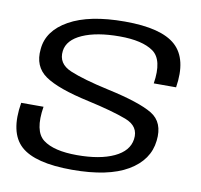

<svg xmlns="http://www.w3.org/2000/svg" viewBox="-77 -762 888 847"><g transform="rotate(10 367.0 -338.0)"><path d="M298.5 4Q132 4 68.2 -54.2Q4.5 -112.5 27 -248H127Q109 -136.5 157 -100Q205 -63.5 309 -63.5Q411.5 -63.5 474.5 -93Q537.5 -122.5 545 -176Q553.5 -235 491 -258.8Q428.5 -282.5 317.5 -307Q177 -337.5 119.5 -377.8Q62 -418 70.5 -496.5Q77.5 -580 167.2 -630.2Q257 -680.5 416 -680.5Q580 -680.5 644.2 -622Q708.5 -563.5 688 -434H588Q605 -542 555.5 -577Q506 -612 404.5 -612Q302 -612 238.2 -583.8Q174.5 -555.5 168 -505.5Q160.5 -447.5 220.8 -422.2Q281 -397 393 -372.5Q538.5 -341 596.5 -305.8Q654.5 -270.5 644.5 -187Q635 -99 547.5 -47.5Q460 4 298.5 4Z"/></g></svg>

Font: Anybody ExtraExpanded Regular
Style: Italic
Weight: 400
Width: 8
Italic angle: -10°
Designer: Tyler Finck
Foundry: Etcetera Type Company
Version: Version 1.010; ttfautohint (v1.8.3) -l 8 -r 50 -G 200 -x 14 